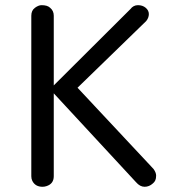

<svg xmlns="http://www.w3.org/2000/svg" viewBox="-20 -716 669 736"><path d="M186.1 -40.5Q186.1 -11.4 158.2 -2.5Q150.6 0 143 0Q115.2 0 103.8 -22.8Q100 -30.4 100 -40.5V-655.7Q100 -675.9 113.9 -686.1Q127.8 -696.2 139.2 -696.2Q150.6 -696.2 158.9 -693.7Q167.1 -691.1 172.2 -686.1Q186.1 -674.7 186.1 -655.7V-388.6L479.7 -681Q491.1 -696.2 508.9 -696.2Q526.6 -696.2 538.6 -686.1Q550.6 -675.9 550.6 -662Q550.6 -648.1 540.5 -635.4L277.2 -379.7L568.4 -68.4Q578.5 -54.4 578.5 -43Q578.5 -31.6 575.3 -24.7Q572.2 -17.7 565.8 -12.7Q551.9 0 534.2 0Q516.5 0 501.3 -17.7L186.1 -358.2Z"/></svg>

Font: Mandali
Style: Regular
Weight: 400
Designer: Purushoth Kumar Guthula
Foundry: Silikandhra, Hyderabad
Version: Version 1.0.5; ttfautohint (v1.2.25-373a) -l 7 -r 28 -G 50 -